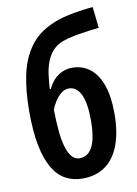

<svg xmlns="http://www.w3.org/2000/svg" viewBox="-87 -824 638 891"><g transform="rotate(-10 232.0 -378.0)"><path d="M39 -338Q39 -435 55 -510.5Q71 -586 110 -640Q149 -694 219 -724Q249 -738 297 -748.5Q345 -759 413 -766L424 -666Q405 -664 378 -660.5Q351 -657 322.5 -652Q294 -647 270.5 -640.5Q247 -634 234 -627Q211 -614 196 -595Q181 -576 171.5 -551Q162 -526 157.5 -494Q153 -462 151 -425H156Q167 -449 183.5 -467Q200 -485 222.5 -495Q245 -505 269 -505Q319 -505 354.5 -476.5Q390 -448 408.5 -394.5Q427 -341 427 -262Q427 -176 404.5 -115Q382 -54 338 -22Q294 10 230 10Q185 10 149.5 -9.5Q114 -29 89.5 -71Q65 -113 52 -179Q39 -245 39 -338ZM232 -85Q259 -85 277.5 -103.5Q296 -122 305 -158.5Q314 -195 314 -250Q314 -331 294.5 -372Q275 -413 237 -413Q219 -413 202 -399.5Q185 -386 172.5 -366.5Q160 -347 153 -326Q154 -268 158.5 -223Q163 -178 173 -147Q183 -116 197.5 -100.5Q212 -85 232 -85Z"/></g></svg>

Font: Noto Sans Display ExtraCondensed SemiBold
Style: Regular
Weight: 600
Width: 2
Designer: Monotype Design Team
Foundry: Monotype Imaging Inc.
Version: Version 2.003